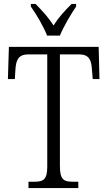

<svg xmlns="http://www.w3.org/2000/svg" viewBox="-20 -951 544 971"><path d="M218 -771H283C301 -816 339 -880 365 -918V-931H342C306 -895 276 -863 251 -822C225 -863 195 -895 160 -931H136V-918C163 -880 201 -816 218 -771ZM124 0H376V-32H348C303 -32 283 -42 283 -111V-676H379C431 -676 442 -648 445 -599L449 -551H483L479 -714H25L20 -551H55L58 -599C61 -648 73 -676 124 -676H219V-108C219 -41 198 -32 153 -32H124Z"/></svg>

Font: Noto Serif Hebrew Condensed Light
Style: Regular
Weight: 300
Width: 3
Designer: Monotype Design Team
Foundry: Monotype Imaging Inc.
Version: Version 2.004